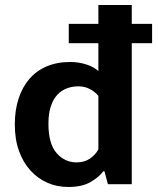

<svg xmlns="http://www.w3.org/2000/svg" viewBox="-20 -734 631 765"><path d="M372 -714H505V-639H586V-562H505V0H410L396 -52H392Q373 -27 339.5 -8Q306 11 252 11Q207 11 168.5 -6Q130 -23 101 -55Q72 -87 55.5 -133Q39 -179 39 -238Q39 -295 54 -341Q69 -387 97 -419.5Q125 -452 166 -469.5Q207 -487 260 -487Q294 -487 324.5 -477Q355 -467 372 -451V-562H254V-639H372ZM372 -352Q359 -368 338.5 -379Q318 -390 292 -390Q268 -390 246.5 -382Q225 -374 208.5 -356.5Q192 -339 182.5 -310.5Q173 -282 173 -241Q173 -161 205.5 -124Q238 -87 285 -87Q317 -87 339 -102.5Q361 -118 372 -139Z"/></svg>

Font: Mukta Malar
Style: Bold
Weight: 700
Designer: Aadarsh Rajan, Girish Dalvi, Yashodeep Gholap
Foundry: Ek Type
Version: Version 2.538;PS 1.000;hotconv 16.6.51;makeotf.lib2.5.65220;